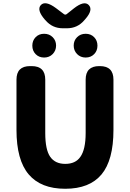

<svg xmlns="http://www.w3.org/2000/svg" viewBox="-20 -1154 803 1188"><path d="M82 -350V-661Q82 -745 166 -745H176Q260 -745 260 -661V-331Q260 -228 290.5 -184Q321 -140 384 -140Q447 -140 477 -183Q510 -229 510 -331V-661Q510 -745 594 -745H598Q682 -745 682 -661V-350Q682 -163 608 -74.5Q534 14 383.5 14Q233 14 157.5 -75Q82 -164 82 -350ZM253 -798Q221 -798 200.5 -819Q180 -840 180 -871.5Q180 -903 200.5 -924Q221 -945 253 -945Q285 -945 306 -924Q327 -903 327 -872Q327 -841 306 -819.5Q285 -798 253 -798ZM510 -798Q478 -798 457 -819.5Q436 -841 436 -872Q436 -903 457 -924Q478 -945 510 -945Q542 -945 562.5 -924Q583 -903 583 -871.5Q583 -840 562.5 -819Q542 -798 510 -798ZM369 -979Q304 -979 262 -1028L258 -1032Q205 -1093 233 -1123Q261 -1152 326 -1104L375 -1067Q384 -1060 393 -1067L437 -1102Q501 -1152 529 -1123Q558 -1093 508 -1036L501 -1028Q459 -979 394 -979Z"/></svg>

Font: Resource Han Rounded KR Heavy
Style: Regular
Weight: 900
Designer: Cyano Hao (round all glyphs); Ryoko NISHIZUKA 西塚涼子 (kana, bopomofo & ideographs); Paul D. Hunt (Latin, Greek & Cyrillic)
Foundry: Cyano Hao
Version: 0.990